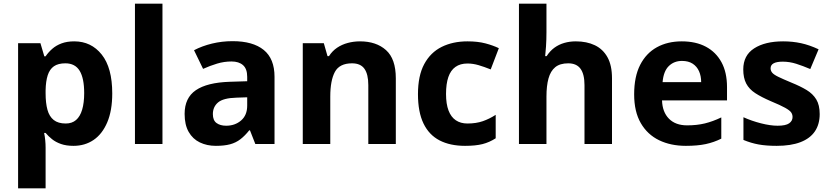

<svg xmlns="http://www.w3.org/2000/svg" viewBox="-20 -780 4498 1040"><path d="M382 -556Q474 -556 531 -484.5Q588 -413 588 -274Q588 -181 561 -117.5Q534 -54 487 -22Q440 10 378 10Q339 10 310.5 0Q282 -10 262 -26Q242 -42 227 -60H219Q223 -41 225 -20.5Q227 0 227 20V240H78V-546H199L220 -475H227Q242 -497 263 -515.5Q284 -534 313.5 -545Q343 -556 382 -556ZM334 -437Q295 -437 272 -421Q249 -405 238.5 -372.5Q228 -340 227 -291V-275Q227 -222 237 -185.5Q247 -149 271 -130Q295 -111 336 -111Q370 -111 392 -130Q414 -149 425 -186Q436 -223 436 -276Q436 -356 411.5 -396.5Q387 -437 334 -437Z M860 0H711V-760H860Z M1240 -557Q1350 -557 1408.5 -509.5Q1467 -462 1467 -364V0H1363L1334 -74H1330Q1307 -45 1282.5 -26Q1258 -7 1226.5 1.5Q1195 10 1149 10Q1101 10 1062.5 -8.5Q1024 -27 1002 -65.5Q980 -104 980 -163Q980 -250 1041 -291.5Q1102 -333 1224 -337L1319 -340V-364Q1319 -407 1296.5 -427Q1274 -447 1234 -447Q1194 -447 1156 -435.5Q1118 -424 1080 -407L1031 -508Q1075 -531 1128.5 -544Q1182 -557 1240 -557ZM1261 -251Q1189 -249 1161 -225Q1133 -201 1133 -162Q1133 -128 1153 -113.5Q1173 -99 1205 -99Q1253 -99 1286 -127.5Q1319 -156 1319 -208V-253Z M1930 -556Q2018 -556 2071 -508.5Q2124 -461 2124 -356V0H1975V-319Q1975 -378 1954 -407.5Q1933 -437 1887 -437Q1819 -437 1794 -390.5Q1769 -344 1769 -257V0H1620V-546H1734L1754 -476H1762Q1780 -504 1806 -521.5Q1832 -539 1864 -547.5Q1896 -556 1930 -556Z M2499 10Q2418 10 2361 -19.5Q2304 -49 2274 -111Q2244 -173 2244 -270Q2244 -370 2278 -433Q2312 -496 2372.5 -526Q2433 -556 2512 -556Q2568 -556 2609.5 -545Q2651 -534 2682 -519L2638 -404Q2603 -418 2572.5 -427Q2542 -436 2512 -436Q2473 -436 2447 -417.5Q2421 -399 2408.5 -362.5Q2396 -326 2396 -271Q2396 -217 2409.5 -181.5Q2423 -146 2449 -128.5Q2475 -111 2512 -111Q2559 -111 2595 -123.5Q2631 -136 2665 -158V-31Q2631 -9 2593.5 0.5Q2556 10 2499 10Z M2940 -605Q2940 -565 2937.5 -528Q2935 -491 2933 -476H2941Q2959 -504 2983 -521.5Q3007 -539 3036.5 -547.5Q3066 -556 3099 -556Q3158 -556 3202 -535Q3246 -514 3270.5 -470Q3295 -426 3295 -356V0H3146V-319Q3146 -378 3124.5 -407.5Q3103 -437 3058 -437Q3013 -437 2987.5 -416Q2962 -395 2951 -355Q2940 -315 2940 -257V0H2791V-760H2940Z M3673 -556Q3749 -556 3803.5 -527Q3858 -498 3888 -443Q3918 -388 3918 -308V-236H3566Q3568 -173 3603.5 -137Q3639 -101 3702 -101Q3755 -101 3798 -111.5Q3841 -122 3887 -144V-29Q3847 -9 3802.5 0.5Q3758 10 3695 10Q3613 10 3550 -20.5Q3487 -51 3451 -113Q3415 -175 3415 -269Q3415 -365 3447.5 -428.5Q3480 -492 3538 -524Q3596 -556 3673 -556ZM3674 -450Q3631 -450 3602.5 -422Q3574 -394 3569 -335H3778Q3778 -368 3766.5 -394Q3755 -420 3732 -435Q3709 -450 3674 -450Z M4420 -162Q4420 -107 4394 -68.5Q4368 -30 4316 -10Q4264 10 4187 10Q4130 10 4089 2.5Q4048 -5 4007 -22V-145Q4051 -125 4102 -112Q4153 -99 4192 -99Q4236 -99 4254.5 -112Q4273 -125 4273 -146Q4273 -160 4265.5 -171Q4258 -182 4233 -196Q4208 -210 4155 -232Q4104 -254 4071 -275.5Q4038 -297 4022 -327.5Q4006 -358 4006 -404Q4006 -480 4065 -518Q4124 -556 4222 -556Q4273 -556 4319 -546Q4365 -536 4414 -513L4369 -406Q4329 -423 4293 -434.5Q4257 -446 4220 -446Q4187 -446 4170.5 -437Q4154 -428 4154 -410Q4154 -397 4162.5 -386.5Q4171 -376 4195.5 -364Q4220 -352 4268 -332Q4315 -313 4349 -292.5Q4383 -272 4401.5 -241.5Q4420 -211 4420 -162Z"/></svg>

Font: Noto Sans Thai
Style: Bold
Weight: 700
Designer: Monotype Design Team
Foundry: Monotype Imaging Inc.
Version: Version 2.001